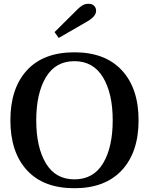

<svg xmlns="http://www.w3.org/2000/svg" viewBox="-20 -987 789 1017"><path d="M269 -817 389 -936Q398 -946 413.5 -956.5Q429 -967 448 -967Q469 -967 479 -956Q489 -945 489 -930Q489 -901 445 -875L291 -786ZM35 -350Q35 -519 122.5 -614.5Q210 -710 374 -710Q537 -710 625.5 -614.5Q714 -519 714 -350Q714 -181 625.5 -85.5Q537 10 374 10Q210 10 122.5 -85.5Q35 -181 35 -350ZM577 -350Q577 -492 525.5 -577.5Q474 -663 374 -663Q274 -663 223 -577.5Q172 -492 172 -350Q172 -207 223 -122Q274 -37 374 -37Q475 -37 526 -122Q577 -207 577 -350Z"/></svg>

Font: Trirong SemiBold
Style: Regular
Weight: 600
Designer: Katatrad Team
Foundry: CadsonDemak
Version: Version 1.001